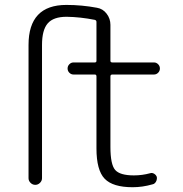

<svg xmlns="http://www.w3.org/2000/svg" viewBox="-20 -784 754 792"><path d="M443.4 -476.6Q435.5 -476.6 435.5 -468.8V-177.7Q435.5 -105.5 455.1 -83Q474.6 -60.5 532.2 -60.5Q566.4 -60.5 598.6 -69.3Q607.4 -72.3 615.7 -67.4Q624 -62.5 627 -53.7Q627.9 -46.9 626 -40.5Q624 -34.2 619.6 -29.3Q615.2 -24.4 608.4 -23.4Q567.4 -11.7 527.3 -11.7Q445.3 -11.7 411.6 -46.9Q377.9 -82 377.9 -171.9V-468.8Q377.9 -476.6 371.1 -476.6H283.2Q273.4 -476.6 266.1 -483.9Q258.8 -491.2 258.8 -501.5Q258.8 -511.7 266.1 -519Q273.4 -526.4 283.2 -526.4H371.1Q377.9 -526.4 377.9 -533.2V-693.4Q377.9 -700.2 371.1 -702.1Q311.5 -713.9 254.9 -714.8Q200.2 -714.8 176.8 -687.5Q153.3 -660.2 153.3 -598.6V-48.8Q153.3 -38.1 145 -29.8Q136.7 -21.5 125.5 -21.5Q114.3 -21.5 106 -29.8Q97.7 -38.1 97.7 -48.8V-598.6Q97.7 -763.7 253.9 -763.7Q317.4 -763.7 379.9 -752Q404.3 -748 419.9 -727.5Q435.5 -707 435.5 -681.6V-533.2Q435.5 -526.4 443.4 -526.4H615.2Q625 -526.4 632.3 -519Q639.6 -511.7 639.6 -501.5Q639.6 -491.2 632.3 -483.9Q625 -476.6 615.2 -476.6Z"/></svg>

Font: irohamaru Light
Style: Regular
Weight: 200
Designer: [Source Han Sans]
Ryoko NISHIZUKA  (kana & ideographs); Paul D. Hunt (Latin, Greek & Cyrillic); Wenlong ZHANG  (bopomofo
Version: Version 1.01